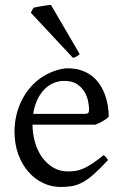

<svg xmlns="http://www.w3.org/2000/svg" viewBox="-20 -747 502 782"><path d="M242.2 -417.5Q216.8 -417.5 195.6 -407.7Q174.3 -397.9 158 -380.1Q141.6 -362.3 130.6 -337.6Q119.6 -313 115.2 -283.2H324.2Q335.4 -283.2 339.1 -286.9Q342.8 -290.5 342.8 -300.8Q342.8 -314 339.1 -333.7Q335.4 -353.5 324.5 -372.3Q313.5 -391.1 293.7 -404.3Q273.9 -417.5 242.2 -417.5ZM422.9 -272Q414.1 -262.2 399.4 -253.9Q384.8 -245.6 369.1 -239.3H112.3Q112.8 -201.2 122.8 -166.7Q132.8 -132.3 151.6 -106.2Q170.4 -80.1 197 -64.5Q223.6 -48.8 256.8 -48.8Q272 -48.8 286.4 -50.8Q300.8 -52.7 317.4 -59.6Q334 -66.4 354.2 -79.6Q374.5 -92.8 401.9 -115.2Q408.2 -111.8 412.8 -105.5Q417.5 -99.1 419.9 -95.2Q387.2 -59.6 362.5 -37.8Q337.9 -16.1 316.2 -4.4Q294.4 7.3 273.2 11Q252 14.6 227.1 14.6Q189.5 14.6 155.5 -1.5Q121.6 -17.6 95.7 -47.1Q69.8 -76.7 54.4 -118.4Q39.1 -160.2 39.1 -211.9Q39.1 -244.6 46.4 -276.4Q53.7 -308.1 67.6 -336.4Q81.5 -364.7 101.6 -388.7Q121.6 -412.6 147 -430.2Q157.7 -437.5 171.1 -444.6Q184.6 -451.7 199.2 -457Q213.9 -462.4 228.3 -465.6Q242.7 -468.8 255.9 -468.8Q287.6 -468.8 312.5 -460Q337.4 -451.2 356 -436.3Q374.5 -421.4 387.2 -401.6Q399.9 -381.8 408 -359.9Q416 -337.9 419.4 -315.2Q422.9 -292.5 422.9 -272ZM304.7 -526.4Q298.3 -520.5 292 -517.1Q285.6 -513.7 277.3 -511.2L105.5 -695.3L116.2 -715.3Q121.1 -716.8 130.6 -718.5Q140.1 -720.2 150.6 -722.2Q161.1 -724.1 171.4 -725.3Q181.6 -726.6 187.5 -727.1Z"/></svg>

Font: Gentium Plus
Style: Regular
Weight: 400
Designer: J. Victor Gaultney, Annie Olsen, Iska Routamaa
Foundry: SIL International
Version: Version 1.510